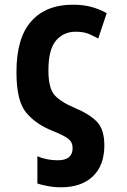

<svg xmlns="http://www.w3.org/2000/svg" viewBox="-20 -577 540 817"><path d="M240 220Q326 220 375 173.5Q424 127 424 42Q424 -28 391 -60.5Q358 -93 302 -116Q238 -143 212 -172.5Q186 -202 186 -278Q186 -366 218 -404Q250 -442 302 -442Q337 -442 359.5 -432Q382 -422 398 -413L434 -521Q404 -538 369 -547.5Q334 -557 290 -557Q176 -557 113 -486.5Q50 -416 50 -270Q50 -147 91.5 -97.5Q133 -48 204 -20Q252 -1 270.5 13.5Q289 28 289 53Q289 105 226 105Q201 105 179.5 100.5Q158 96 139 88V204Q158 210 184.5 215Q211 220 240 220Z"/></svg>

Font: Noto Sans Mono Condensed Extra
Style: Regular
Weight: 800
Width: 3
Designer: Monotype Design Team
Foundry: Monotype Imaging Inc.
Version: Version 1.900